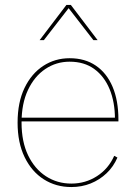

<svg xmlns="http://www.w3.org/2000/svg" viewBox="-20 -745 546 775"><path d="M268 10Q206 10 157 -21Q108 -52 79.5 -110.5Q51 -169 51 -250Q51 -332 79 -390Q107 -448 154.5 -479Q202 -510 261 -510Q323 -510 367 -480Q411 -450 434.5 -394.5Q458 -339 458 -262Q458 -261 458 -259Q458 -257 458 -255H59V-270H451L444 -264Q444 -333 422.5 -385Q401 -437 360.5 -466.5Q320 -496 261 -496Q207 -496 163 -466.5Q119 -437 93 -382Q67 -327 67 -250Q67 -173 93.5 -118Q120 -63 165.5 -33.5Q211 -4 268 -4Q325 -4 371.5 -34Q418 -64 441 -116L454 -109Q438 -72 410 -45.5Q382 -19 346 -4.5Q310 10 268 10ZM374 -583H357L257 -712L157 -583H140L248 -725H266Z"/></svg>

Font: Kantumruy Pro Thin
Style: Regular
Weight: 250
Version: Version 1.002